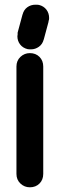

<svg xmlns="http://www.w3.org/2000/svg" viewBox="-20 -787 261 817"><path d="M76 -726V-725Q81 -745 96 -756Q111 -767 131 -767Q141 -767 146 -766Q166 -761 177.5 -746Q189 -731 189 -710Q189 -707 188.5 -703.5Q188 -700 186 -695L187 -696L166 -618V-619Q161 -599 145.5 -588Q130 -577 112 -577Q101 -577 97 -578Q77 -583 65.5 -598Q54 -613 54 -633Q54 -635 54.5 -636.5Q55 -638 55 -640V-648ZM50 -504Q50 -529 67 -545Q84 -561 107 -561Q132 -561 148 -545Q164 -529 164 -504V-47Q164 -22 148 -6Q132 10 107 10Q84 10 67 -6Q50 -22 50 -47Z"/></svg>

Font: VDS
Style: Bold
Weight: 700
Designer: artmaker
Foundry: artmaker
Version: Version 1.000 2009 initial release